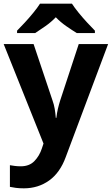

<svg xmlns="http://www.w3.org/2000/svg" viewBox="-20 -786 609 1046"><path d="M0 -546H163L266 -239Q274 -217 278 -193.5Q282 -170 284 -144H287Q290 -170 295.5 -193.5Q301 -217 308 -239L409 -546H569L338 70Q307 155 247.5 197.5Q188 240 110 240Q85 240 66.5 237.5Q48 235 34 232V114Q45 116 60.5 118Q76 120 93 120Q140 120 167.5 91.5Q195 63 208 23L217 -4ZM372 -766Q386 -744 408.5 -716.5Q431 -689 455 -663Q479 -637 497 -619V-606H398Q372 -622 341 -643.5Q310 -665 284 -692Q258 -665 228 -644Q198 -623 172 -606H73V-619Q92 -638 115.5 -663.5Q139 -689 161.5 -716.5Q184 -744 198 -766Z"/></svg>

Font: RS Noto Sans
Style: Bold
Weight: 700
Designer: Monotype Design Team
Foundry: Monotype Imaging Inc.
Version: Version 3.10